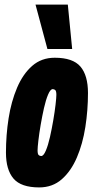

<svg xmlns="http://www.w3.org/2000/svg" viewBox="-20 -809 410 838"><path d="M151 9Q72 9 39 -29.5Q6 -68 6 -143Q6 -219 17.5 -292.5Q29 -366 54.5 -426Q80 -486 120.5 -521.5Q161 -557 219 -557Q298 -557 331 -518.5Q364 -480 364 -403Q364 -328 352.5 -254.5Q341 -181 315.5 -121.5Q290 -62 249.5 -26.5Q209 9 151 9ZM160 -128Q170 -128 180 -151.5Q190 -175 198 -210.5Q206 -246 212.5 -284Q219 -322 222.5 -352.5Q226 -383 226 -395Q226 -411 221.5 -415.5Q217 -420 210 -420Q200 -420 190 -396.5Q180 -373 172 -337.5Q164 -302 157.5 -264Q151 -226 147.5 -195.5Q144 -165 144 -153Q144 -137 148.5 -132.5Q153 -128 160 -128ZM187 -595 135 -789H276L295 -595Z"/></svg>

Font: Georama ExtraCondensed ExtraBold
Style: Italic
Weight: 800
Width: 2
Italic angle: -9°
Designer: Jean-Baptiste Levee
Foundry: Production Type
Version: Version 1.000